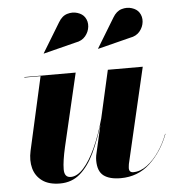

<svg xmlns="http://www.w3.org/2000/svg" viewBox="-52 -768 768 827"><g transform="rotate(-5 332.0 -354.5)"><path d="M529 -589 388.5 -553.5 388 -554.5 465.5 -682Q481 -708.5 504 -715.2Q527 -722 548.2 -715.2Q569.5 -708.5 579.5 -693.5Q591.5 -675.5 589.2 -653Q587 -630.5 571.8 -612Q556.5 -593.5 529 -589ZM294 -589 153.5 -553.5 153 -554.5 230.5 -682Q246 -708.5 269 -715.2Q292 -722 313.2 -715.2Q334.5 -708.5 344.5 -693.5Q356.5 -675.5 354.2 -653Q352 -630.5 336.8 -612Q321.5 -593.5 294 -589ZM283 -460 209 -144Q195.5 -85 195.2 -49.5Q195 -14 223 -14Q251 -14 278.8 -44.8Q306.5 -75.5 331.2 -129.5Q356 -183.5 375.5 -254L422 -460H573L477 -48Q476.5 -43.5 475.8 -38.8Q475 -34 475 -30Q475 -11 493 -11Q523.5 -11 552.5 -32.5Q581.5 -54 605.2 -88.8Q629 -123.5 644 -164L645 -163Q616.5 -88 564 -39Q511.5 10 437 10Q388.5 10 363.2 -9.2Q338 -28.5 338 -75Q338 -85 340 -97L370 -229Q349.5 -161.5 323.8 -107.2Q298 -53 262 -21.5Q226 10 175 10Q126.5 10 98 -10.8Q69.5 -31.5 60.2 -65.8Q51 -100 60 -141L131 -458H61V-460Z"/></g></svg>

Font: Bodoni* 96
Style: Bold Italic
Weight: 700
Italic angle: -13°
Version: Version 2.2